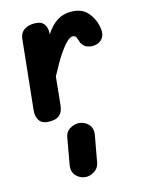

<svg xmlns="http://www.w3.org/2000/svg" viewBox="-131 -629 793 1052"><g transform="rotate(-15 265.0 -103.0)"><path d="M108.5 0Q67.5 0 52 -24.2Q36.5 -48.5 40 -80.5L81.5 -476Q85 -509 108 -525Q131 -541 167.5 -541Q204.5 -541 220.2 -520.5Q236 -500 233.5 -467L233 -461Q262 -506 296.5 -528.5Q331 -551 375.5 -551Q435 -551 467 -517Q499 -483 509.5 -435.5Q518 -399 508 -376Q498 -353 471.5 -343Q440.5 -333.5 412.8 -344.8Q385 -356 375.5 -394Q372 -408 365.8 -413.2Q359.5 -418.5 350.5 -418.5Q338 -418.5 318.8 -401.2Q299.5 -384 271.8 -343Q244 -302 206 -230L189.5 -69Q188 -53.5 181.5 -37.5Q175 -21.5 158.2 -10.8Q141.5 0 108.5 0ZM214 344Q185.5 339.5 166.5 317Q147.5 294.5 153 259.5L179.5 111Q184.5 78 210.8 62.8Q237 47.5 264.5 50Q295 53.5 315 75.8Q335 98 329.5 133.5L302.5 282.5Q297 316 268.8 332.5Q240.5 349 214 344Z"/></g></svg>

Font: Edu SA Hand
Style: Bold
Weight: 700
Designer: Tina and Corey Anderson, Eben Sorkin, Mirko Velimirovic
Foundry: Google for Education
Version: Version 2.000